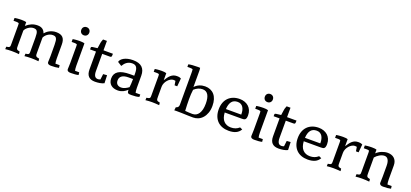

<svg xmlns="http://www.w3.org/2000/svg" viewBox="38 -1885 6452 3015"><g transform="rotate(20 3264.0 -377.0)"><path d="M762.7 -322.3Q762.7 -362.3 758.8 -388.4Q754.9 -414.6 746.1 -429.7Q737.3 -444.8 722.7 -450.9Q708 -457 686 -457Q660.2 -457 637.5 -448Q614.7 -439 596.4 -425.3Q578.1 -411.6 565.2 -395.3Q552.2 -378.9 545.9 -364.3V-115.7Q545.9 -94.2 546.9 -80.3Q547.9 -66.4 554 -57.6Q560.1 -48.8 573 -43.7Q585.9 -38.6 609.4 -35.2L613.8 6.3Q584.5 3.4 552.7 1.7Q521 0 488.8 0Q459 0 431.4 1.5Q403.8 2.9 378.9 6.3L380.9 -35.2Q403.3 -38.1 415.5 -41.7Q427.7 -45.4 433.6 -52.2Q439.5 -59.1 440.4 -69.8Q441.4 -80.6 441.4 -97.2V-322.3Q441.4 -362.8 437.7 -388.9Q434.1 -415 425 -430.2Q416 -445.3 401.1 -451.2Q386.2 -457 364.3 -457Q341.3 -457 318.6 -448.2Q295.9 -439.5 276.9 -425.8Q257.8 -412.1 244.1 -395.8Q230.5 -379.4 225.1 -364.3V-115.2Q225.1 -93.8 226.1 -80.1Q227.1 -66.4 232.7 -57.6Q238.3 -48.8 250 -43.7Q261.7 -38.6 283.7 -35.2L287.6 6.3Q259.8 3.4 228.8 1.7Q197.8 0 165.5 0Q136.2 0 108.9 1.5Q81.5 2.9 58.1 6.3L59.6 -35.2Q82.5 -38.1 95 -42.2Q107.4 -46.4 113 -54Q118.7 -61.5 119.6 -73.2Q120.6 -85 120.6 -102.1V-410.6Q120.6 -420.4 119.9 -430.7Q119.1 -440.9 117.2 -449.7Q100.1 -457 75.2 -457H27.8V-503.9Q33.7 -505.4 45.7 -507.1Q57.6 -508.8 73.2 -510.3Q88.9 -511.7 106.9 -512.7Q125 -513.7 142.6 -513.7Q166 -513.7 187.5 -511.5Q209 -509.3 222.7 -503.9V-441.9Q265.6 -480 310.8 -499.3Q356 -518.6 411.1 -518.6Q510.3 -518.6 537.6 -432.1Q549.3 -445.3 566.4 -460.7Q583.5 -476.1 606.2 -488.8Q628.9 -501.5 657.7 -510Q686.5 -518.6 722.7 -518.6Q797.9 -518.6 833 -481.7Q868.2 -444.8 868.2 -365.2V-131.3Q868.2 -103.5 870.6 -83.7Q873 -64 876.5 -49.3H946.8L951.7 -5.9Q926.3 0.5 893.8 3.4Q861.3 6.3 821.8 6.3Q811 6.3 800 4.6Q789.1 2.9 780.3 -1.7Q771.5 -6.3 765.9 -14.4Q760.3 -22.5 760.3 -35.6Q760.3 -59.6 762 -83Q763.7 -106.4 763.7 -137.2Z M1076.2 -687Q1076.2 -718.3 1095 -736.8Q1113.8 -755.4 1143.1 -755.4Q1157.7 -755.4 1169.9 -750.5Q1182.1 -745.6 1190.9 -736.8Q1199.7 -728 1204.8 -715.3Q1210 -702.6 1210 -687Q1210 -672.4 1204.8 -659.9Q1199.7 -647.5 1190.9 -638.4Q1182.1 -629.4 1169.9 -624.5Q1157.7 -619.6 1143.1 -619.6Q1128.4 -619.6 1116.2 -624.5Q1104 -629.4 1095 -638.4Q1085.9 -647.5 1081.1 -659.9Q1076.2 -672.4 1076.2 -687ZM1279.3 -5.4Q1253.9 1 1221.7 3.7Q1189.5 6.3 1149.9 6.3Q1139.2 6.3 1128.2 4.6Q1117.2 2.9 1108.4 -1.7Q1099.6 -6.3 1094 -14.4Q1088.4 -22.5 1088.4 -35.6Q1088.4 -59.6 1090.1 -83Q1091.8 -106.4 1091.8 -137.2V-411.1Q1091.8 -420.9 1091.1 -431.2Q1090.3 -441.4 1088.4 -449.7Q1070.8 -457 1046.4 -457H999V-503.9Q1004.9 -505.4 1017.3 -507.1Q1029.8 -508.8 1045.7 -510.3Q1061.5 -511.7 1080.1 -512.7Q1098.6 -513.7 1117.2 -513.7Q1140.6 -513.7 1161.4 -511.5Q1182.1 -509.3 1195.8 -503.9V-131.3Q1195.8 -103.5 1198.2 -83.7Q1200.7 -64 1204.1 -49.3H1274.4Z M1428.7 -594.2Q1429.7 -604.5 1433.3 -616.5Q1437 -628.4 1440.9 -638.2L1449.7 -661.6H1514.2V-503.9H1671.4V-478.5Q1671.4 -467.3 1669.4 -460.7Q1667.5 -454.1 1663.3 -450.7Q1659.2 -447.3 1652.6 -446.3Q1646 -445.3 1636.7 -445.3H1514.2V-155.8Q1514.2 -126.5 1519.3 -106Q1524.4 -85.4 1533.4 -72.8Q1542.5 -60.1 1555.7 -54.4Q1568.8 -48.8 1585 -48.8Q1590.3 -48.8 1597.4 -50Q1604.5 -51.3 1610.8 -53.2Q1618.2 -55.2 1625.5 -57.6Q1627.4 -73.7 1629.4 -89.8Q1631.3 -104 1633.1 -120.1Q1634.8 -136.2 1636.7 -150.9L1700.7 -155.8L1705.6 -23.4Q1675.3 -8.3 1636.5 -1.5Q1597.7 5.4 1554.7 5.4Q1482.9 5.4 1446.5 -32Q1410.2 -69.3 1410.2 -146V-445.3H1311V-471.7Q1311 -484.4 1316.7 -488.3Q1322.3 -492.2 1334 -493.7L1415.5 -503.9Z M2096.7 -100.1Q2099.6 -126.5 2102.1 -159.9Q2104.5 -193.4 2104.5 -238.8H2027.3Q1957.5 -238.8 1920.4 -212.9Q1883.3 -187 1883.3 -136.7Q1883.3 -92.8 1907.7 -71Q1932.1 -49.3 1973.1 -49.3Q2003.9 -49.3 2035.6 -63.7Q2067.4 -78.1 2096.7 -100.1ZM2294.4 -9.3Q2269.5 -0.5 2238.3 2.9Q2207 6.3 2168.9 6.3Q2148.9 6.3 2135 5.4Q2121.1 4.4 2112.5 -0.7Q2104 -5.9 2100.1 -16.6Q2096.2 -27.3 2096.2 -46.4L2095.2 -56.2Q2080.6 -43 2064 -30.8Q2047.4 -18.6 2027.8 -9Q2008.3 0.5 1985.8 6.1Q1963.4 11.7 1937 11.7Q1902.3 11.7 1873 2.7Q1843.8 -6.3 1822.8 -24.4Q1801.8 -42.5 1790 -69.3Q1778.3 -96.2 1778.3 -132.3Q1778.3 -213.4 1841.3 -253.9Q1904.3 -294.4 2032.7 -294.4H2104.5V-327.6Q2104.5 -364.3 2099.6 -390.4Q2094.7 -416.5 2083.7 -433.3Q2072.8 -450.2 2054.7 -458.3Q2036.6 -466.3 2010.7 -466.3Q1981.4 -466.3 1958.3 -458Q1935.1 -449.7 1917 -436.3Q1898.9 -422.9 1885 -405.3Q1871.1 -387.7 1859.9 -368.7L1792 -411.6Q1795.4 -431.6 1811.5 -450.7Q1827.6 -469.7 1855 -484.9Q1882.3 -500 1920.2 -509Q1958 -518.1 2004.9 -518.1Q2109.4 -518.1 2158.7 -470.5Q2208 -422.9 2208 -333V-131.3Q2208 -103.5 2210.4 -83.7Q2212.9 -64 2216.3 -49.3H2294.4Z M2563.5 -386.2Q2581.5 -415 2599.1 -439.5Q2616.7 -463.9 2637 -481.4Q2657.2 -499 2681.6 -508.8Q2706.1 -518.6 2737.8 -518.6Q2768.1 -518.6 2783.7 -513.7Q2799.3 -508.8 2807.6 -503.9L2795.4 -369.1H2751.5L2739.7 -440.4Q2726.6 -441.9 2719.2 -442.9Q2711.9 -443.8 2706.5 -443.8Q2683.6 -443.8 2658.9 -429.9Q2634.3 -416 2613.8 -392.8Q2593.3 -369.6 2580.1 -339.6Q2566.9 -309.6 2566.9 -277.3V-112.8Q2566.9 -92.3 2567.9 -78.9Q2568.8 -65.4 2574.5 -56.6Q2580.1 -47.9 2592 -43Q2604 -38.1 2626 -34.7L2630.4 6.3Q2595.2 3.4 2566.4 1.7Q2537.6 0 2509.8 0Q2483.4 0 2456.8 1.5Q2430.2 2.9 2400.4 6.3L2402.3 -34.7Q2425.3 -37.6 2437.7 -41.5Q2450.2 -45.4 2455.8 -52.7Q2461.4 -60.1 2462.4 -71.3Q2463.4 -82.5 2463.4 -100.1V-416Q2463.4 -424.8 2462.6 -433.3Q2461.9 -441.9 2459.5 -449.7Q2452.6 -453.1 2444.8 -455.1Q2437 -457 2425.8 -457H2370.6V-503.9Q2376.5 -505.4 2388.2 -507.1Q2399.9 -508.8 2415.3 -510.3Q2430.7 -511.7 2448.5 -512.7Q2466.3 -513.7 2484.9 -513.7Q2508.3 -513.7 2529.1 -511.5Q2549.8 -509.3 2563.5 -503.9Z M3310.5 -265.6Q3310.5 -462.4 3188.5 -462.4Q3113.8 -462.4 3048.3 -402.8Q3043 -366.2 3040.8 -326.9Q3038.6 -287.6 3038.6 -243.2Q3038.6 -197.3 3040.3 -147Q3042 -96.7 3044.9 -49.3Q3074.7 -46.4 3107.4 -44.4Q3140.1 -42.5 3166.5 -42.5Q3199.7 -42.5 3226.3 -56.6Q3252.9 -70.8 3271.7 -99.1Q3290.5 -127.4 3300.5 -168.9Q3310.5 -210.4 3310.5 -265.6ZM2886.7 -51.3Q2898.9 -55.2 2908 -60.3Q2917 -65.4 2922.9 -72.8Q2928.7 -80.1 2931.4 -90.6Q2934.1 -101.1 2934.1 -115.7V-646Q2934.1 -661.1 2933.3 -675.5Q2932.6 -689.9 2930.7 -703.6Q2921.9 -706.5 2911.6 -708.5Q2901.4 -710.4 2888.2 -710.4H2840.8V-752.9Q2864.3 -759.3 2905 -762.7Q2945.8 -766.1 3000.5 -766.1Q3021 -766.1 3034.2 -764.6Q3036.6 -753.9 3037.6 -741.2Q3038.6 -728.5 3038.6 -714.8V-445.8Q3075.2 -483.9 3118.2 -501.2Q3161.1 -518.6 3210 -518.6Q3258.3 -518.6 3297.4 -502Q3336.4 -485.4 3364 -453.6Q3391.6 -421.9 3406.2 -375.5Q3420.9 -329.1 3420.9 -269Q3420.9 -202.6 3402.6 -151.4Q3384.3 -100.1 3353.5 -64.9Q3322.8 -29.8 3282.2 -11.7Q3241.7 6.3 3197.8 6.3Q3158.7 6.3 3126.2 5.4Q3093.8 4.4 3062.7 3.2Q3031.7 2 2999.5 1Q2967.3 0 2929.2 0Q2926.3 0 2919.7 0Q2913.1 0 2905.5 0.2Q2897.9 0.5 2891.1 0.7Q2884.3 1 2880.9 1Z M3891.1 -294.9Q3892.1 -296.9 3892.1 -298.8Q3892.1 -300.8 3892.1 -303.2Q3892.1 -335.4 3885.5 -364.5Q3878.9 -393.6 3864.7 -415.8Q3850.6 -438 3827.9 -450.9Q3805.2 -463.9 3772.5 -463.9Q3707.5 -463.9 3674.1 -420.9Q3640.6 -377.9 3636.2 -294.9ZM3986.3 -81.5Q3958.5 -32.7 3909.7 -10.5Q3860.8 11.7 3791 11.7Q3731.9 11.7 3683.8 -5.9Q3635.7 -23.4 3601.8 -57.4Q3567.9 -91.3 3549.3 -140.6Q3530.8 -189.9 3530.8 -253.4Q3530.8 -314.9 3548.8 -364Q3566.9 -413.1 3600.6 -447.3Q3634.3 -481.4 3681.9 -499.8Q3729.5 -518.1 3789.1 -518.1Q3833 -518.1 3871.1 -504.6Q3909.2 -491.2 3937.3 -466.1Q3965.3 -440.9 3981.2 -404.3Q3997.1 -367.7 3997.1 -321.8Q3997.1 -293.9 3992.4 -277.3Q3987.8 -260.7 3978.8 -252Q3969.7 -243.2 3955.8 -240.5Q3941.9 -237.8 3922.9 -237.8H3636.7Q3642.1 -143.6 3686.8 -96.4Q3731.4 -49.3 3807.1 -49.3Q3846.7 -49.3 3880.9 -61.5Q3915 -73.7 3944.3 -100.1Z M4144 -687Q4144 -718.3 4162.8 -736.8Q4181.6 -755.4 4210.9 -755.4Q4225.6 -755.4 4237.8 -750.5Q4250 -745.6 4258.8 -736.8Q4267.6 -728 4272.7 -715.3Q4277.8 -702.6 4277.8 -687Q4277.8 -672.4 4272.7 -659.9Q4267.6 -647.5 4258.8 -638.4Q4250 -629.4 4237.8 -624.5Q4225.6 -619.6 4210.9 -619.6Q4196.3 -619.6 4184.1 -624.5Q4171.9 -629.4 4162.8 -638.4Q4153.8 -647.5 4148.9 -659.9Q4144 -672.4 4144 -687ZM4347.2 -5.4Q4321.8 1 4289.6 3.7Q4257.3 6.3 4217.8 6.3Q4207 6.3 4196 4.6Q4185.1 2.9 4176.3 -1.7Q4167.5 -6.3 4161.9 -14.4Q4156.2 -22.5 4156.2 -35.6Q4156.2 -59.6 4158 -83Q4159.7 -106.4 4159.7 -137.2V-411.1Q4159.7 -420.9 4158.9 -431.2Q4158.2 -441.4 4156.2 -449.7Q4138.7 -457 4114.3 -457H4066.9V-503.9Q4072.8 -505.4 4085.2 -507.1Q4097.7 -508.8 4113.5 -510.3Q4129.4 -511.7 4147.9 -512.7Q4166.5 -513.7 4185.1 -513.7Q4208.5 -513.7 4229.2 -511.5Q4250 -509.3 4263.7 -503.9V-131.3Q4263.7 -103.5 4266.1 -83.7Q4268.6 -64 4272 -49.3H4342.3Z M4496.6 -594.2Q4497.6 -604.5 4501.2 -616.5Q4504.9 -628.4 4508.8 -638.2L4517.6 -661.6H4582V-503.9H4739.3V-478.5Q4739.3 -467.3 4737.3 -460.7Q4735.4 -454.1 4731.2 -450.7Q4727.1 -447.3 4720.5 -446.3Q4713.9 -445.3 4704.6 -445.3H4582V-155.8Q4582 -126.5 4587.2 -106Q4592.3 -85.4 4601.3 -72.8Q4610.4 -60.1 4623.5 -54.4Q4636.7 -48.8 4652.8 -48.8Q4658.2 -48.8 4665.3 -50Q4672.4 -51.3 4678.7 -53.2Q4686 -55.2 4693.4 -57.6Q4695.3 -73.7 4697.3 -89.8Q4699.2 -104 4700.9 -120.1Q4702.6 -136.2 4704.6 -150.9L4768.6 -155.8L4773.4 -23.4Q4743.2 -8.3 4704.3 -1.5Q4665.5 5.4 4622.6 5.4Q4550.8 5.4 4514.4 -32Q4478 -69.3 4478 -146V-445.3H4378.9V-471.7Q4378.9 -484.4 4384.5 -488.3Q4390.1 -492.2 4401.9 -493.7L4483.4 -503.9Z M5211.9 -294.9Q5212.9 -296.9 5212.9 -298.8Q5212.9 -300.8 5212.9 -303.2Q5212.9 -335.4 5206.3 -364.5Q5199.7 -393.6 5185.5 -415.8Q5171.4 -438 5148.7 -450.9Q5126 -463.9 5093.3 -463.9Q5028.3 -463.9 4994.9 -420.9Q4961.4 -377.9 4957 -294.9ZM5307.1 -81.5Q5279.3 -32.7 5230.5 -10.5Q5181.6 11.7 5111.8 11.7Q5052.7 11.7 5004.6 -5.9Q4956.5 -23.4 4922.6 -57.4Q4888.7 -91.3 4870.1 -140.6Q4851.6 -189.9 4851.6 -253.4Q4851.6 -314.9 4869.6 -364Q4887.7 -413.1 4921.4 -447.3Q4955.1 -481.4 5002.7 -499.8Q5050.3 -518.1 5109.9 -518.1Q5153.8 -518.1 5191.9 -504.6Q5230 -491.2 5258.1 -466.1Q5286.1 -440.9 5302 -404.3Q5317.9 -367.7 5317.9 -321.8Q5317.9 -293.9 5313.2 -277.3Q5308.6 -260.7 5299.6 -252Q5290.5 -243.2 5276.6 -240.5Q5262.7 -237.8 5243.7 -237.8H4957.5Q4962.9 -143.6 5007.6 -96.4Q5052.2 -49.3 5127.9 -49.3Q5167.5 -49.3 5201.7 -61.5Q5235.8 -73.7 5265.1 -100.1Z M5594.2 -386.2Q5612.3 -415 5629.9 -439.5Q5647.5 -463.9 5667.7 -481.4Q5688 -499 5712.4 -508.8Q5736.8 -518.6 5768.6 -518.6Q5798.8 -518.6 5814.5 -513.7Q5830.1 -508.8 5838.4 -503.9L5826.2 -369.1H5782.2L5770.5 -440.4Q5757.3 -441.9 5750 -442.9Q5742.7 -443.8 5737.3 -443.8Q5714.4 -443.8 5689.7 -429.9Q5665 -416 5644.5 -392.8Q5624 -369.6 5610.8 -339.6Q5597.7 -309.6 5597.7 -277.3V-112.8Q5597.7 -92.3 5598.6 -78.9Q5599.6 -65.4 5605.2 -56.6Q5610.8 -47.9 5622.8 -43Q5634.8 -38.1 5656.7 -34.7L5661.1 6.3Q5626 3.4 5597.2 1.7Q5568.4 0 5540.5 0Q5514.2 0 5487.5 1.5Q5460.9 2.9 5431.2 6.3L5433.1 -34.7Q5456.1 -37.6 5468.5 -41.5Q5481 -45.4 5486.6 -52.7Q5492.2 -60.1 5493.2 -71.3Q5494.1 -82.5 5494.1 -100.1V-416Q5494.1 -424.8 5493.4 -433.3Q5492.7 -441.9 5490.2 -449.7Q5483.4 -453.1 5475.6 -455.1Q5467.8 -457 5456.5 -457H5401.4V-503.9Q5407.2 -505.4 5418.9 -507.1Q5430.7 -508.8 5446 -510.3Q5461.4 -511.7 5479.2 -512.7Q5497.1 -513.7 5515.6 -513.7Q5539.1 -513.7 5559.8 -511.5Q5580.6 -509.3 5594.2 -503.9Z M6416.5 -131.3Q6416.5 -103.5 6418.9 -83.7Q6421.4 -64 6424.8 -49.3H6495.1L6500.5 -5.9Q6451.2 6.3 6370.1 6.3Q6359.9 6.3 6349.1 4.6Q6338.4 2.9 6329.6 -2Q6320.8 -6.8 6315.2 -14.9Q6309.6 -22.9 6309.6 -36.1Q6309.6 -60.1 6311 -85.2Q6312.5 -110.4 6312.5 -141.1V-317.9Q6312.5 -356.4 6305.9 -383.1Q6299.3 -409.7 6287.8 -426.3Q6276.4 -442.9 6261 -450Q6245.6 -457 6228 -457Q6208.5 -457 6187.3 -450Q6166 -442.9 6146 -431.2Q6126 -419.4 6108.4 -404.5Q6090.8 -389.6 6078.6 -374V-115.7Q6078.6 -94.2 6079.6 -80.3Q6080.6 -66.4 6086.2 -57.6Q6091.8 -48.8 6103.5 -43.7Q6115.2 -38.6 6137.2 -35.2L6141.1 6.3Q6113.3 3.4 6082.3 1.7Q6051.3 0 6019 0Q5989.7 0 5962.4 1.5Q5935.1 2.9 5911.6 6.3L5913.1 -35.2Q5936 -38.1 5948.5 -42Q5960.9 -45.9 5966.6 -53.2Q5972.2 -60.5 5973.1 -71.8Q5974.1 -83 5974.1 -100.6V-412.6Q5974.1 -422.4 5973.4 -431.9Q5972.7 -441.4 5970.7 -449.7Q5963.9 -453.6 5955.8 -455.3Q5947.8 -457 5936.5 -457H5881.3V-503.9Q5887.2 -505.4 5899.4 -507.1Q5911.6 -508.8 5927.2 -510.3Q5942.9 -511.7 5961.2 -512.7Q5979.5 -513.7 5998 -513.7Q6021.5 -513.7 6042.2 -511.5Q6063 -509.3 6076.2 -503.9V-442.4Q6094.7 -460.4 6116.9 -474.6Q6139.2 -488.8 6163.3 -498.5Q6187.5 -508.3 6212.4 -513.4Q6237.3 -518.6 6261.2 -518.6Q6292 -518.6 6320.1 -509.8Q6348.1 -501 6369.6 -482.2Q6391.1 -463.4 6403.8 -433.8Q6416.5 -404.3 6416.5 -363.3Z"/></g></svg>

Font: Tienne
Style: Regular
Weight: 400
Designer: vernon adams
Foundry: vernon adams
Version: Version 1.001